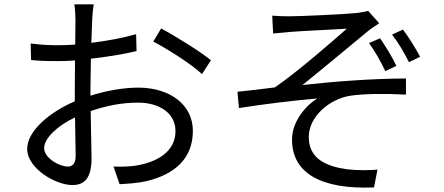

<svg xmlns="http://www.w3.org/2000/svg" viewBox="-20 -819 2040 883"><path d="M721 -688 685 -628C749 -594 860 -525 909 -478L950 -542C901 -582 792 -650 721 -688ZM325 -279 328 -102C328 -69 315 -53 292 -53C253 -53 183 -92 183 -138C183 -183 244 -241 325 -279ZM121 -619 123 -543C157 -539 194 -538 251 -538C272 -538 297 -539 325 -541L324 -410V-353C209 -304 105 -217 105 -134C105 -45 235 32 313 32C367 32 401 2 401 -91L397 -308C469 -333 540 -347 615 -347C710 -347 787 -301 787 -216C787 -124 707 -77 619 -60C582 -52 539 -52 502 -53L530 28C565 26 609 24 654 14C791 -19 867 -96 867 -217C867 -337 762 -416 616 -416C550 -416 472 -403 396 -379V-414L398 -549C471 -557 549 -570 608 -584L606 -662C549 -645 473 -631 400 -622L404 -730C405 -753 408 -781 411 -799H322C325 -782 327 -748 327 -728L326 -614C298 -612 272 -611 249 -611C212 -611 176 -612 121 -619Z M1232 -747 1236 -665C1257 -667 1287 -670 1312 -672C1355 -676 1530 -684 1575 -687C1511 -631 1353 -492 1244 -417C1194 -411 1126 -402 1072 -397L1079 -322C1199 -341 1332 -357 1439 -366C1388 -335 1323 -262 1323 -177C1323 -23 1456 53 1700 43L1716 -39C1681 -36 1632 -34 1573 -41C1482 -54 1400 -88 1400 -189C1400 -283 1496 -365 1593 -379C1653 -388 1749 -389 1847 -384V-458C1703 -458 1523 -445 1371 -428C1451 -492 1596 -613 1670 -674C1684 -686 1710 -703 1724 -712L1673 -769C1661 -765 1642 -762 1619 -759C1561 -753 1355 -744 1311 -744C1281 -744 1256 -745 1232 -747ZM1728 -643 1677 -621C1706 -581 1731 -536 1752 -492L1803 -516C1782 -561 1751 -609 1728 -643ZM1833 -683 1783 -660C1812 -623 1839 -576 1861 -533L1912 -558C1890 -600 1857 -652 1833 -683Z"/></svg>

Font: Noto Sans CJK SC
Style: Regular
Weight: 400
Designer: Ryoko NISHIZUKA 西塚涼子 (kana, bopomofo & ideographs); Paul D. Hunt (Latin, Greek & Cyrillic); Sandoll Communications 산돌커뮤니
Foundry: Adobe
Version: Version 2.004;hotconv 1.0.118;makeotfexe 2.5.65603